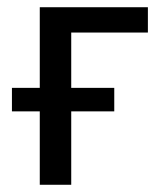

<svg xmlns="http://www.w3.org/2000/svg" viewBox="-20 -511 451 531"><path d="M90 0V-203H13V-268H90V-491H389V-421H177V-268H296V-203H177V0Z"/></svg>

Font: Nunito Sans 10pt Condensed Medium
Style: Regular
Weight: 500
Width: 3
Designer: Vernon Adams
Foundry: Vernon Adams
Version: Version 3.101;gftools[0.9.27]